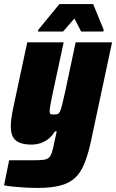

<svg xmlns="http://www.w3.org/2000/svg" viewBox="-38 -718 571 944"><path d="M148 206Q115 206 83.5 204Q52 202 26 199.5Q0 197 -18 193L7 70Q27 70 46 70Q65 70 84 70Q103 70 122 70Q155 70 173.5 68Q192 66 201.5 58Q211 50 217 32Q223 14 229 -18Q232 -31 235 -45Q238 -59 241 -72H232Q215 -45 194.5 -31Q174 -17 154.5 -12Q135 -7 119 -7Q80 -7 57 -17Q34 -27 24.5 -47Q15 -67 15 -97Q15 -116 18.5 -140Q22 -164 28 -192L96 -510H275L220 -254Q213 -220 209.5 -200.5Q206 -181 206 -171Q206 -163 208.5 -159.5Q211 -156 216 -155.5Q221 -155 228 -155Q239 -155 245.5 -157.5Q252 -160 257 -170Q262 -180 267.5 -202.5Q273 -225 282 -265L334 -510H513L408 -18Q394 45 376 88.5Q358 132 330 157.5Q302 183 257.5 194.5Q213 206 148 206ZM148 -563 150 -571 254 -698H420L472 -571L470 -563H361L328 -627L272 -563Z"/></svg>

Font: Saira SemiCondensed Black
Style: Italic
Weight: 900
Width: 4
Italic angle: -12°
Designer: Hector Gatti with collaboration of the Omnibus-Type team
Foundry: Omnibus-Type
Version: Version 1.101